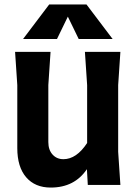

<svg xmlns="http://www.w3.org/2000/svg" viewBox="-20 -834 618 866"><path d="M513 -149 523 0H376L372 -71Q316 12 209 12Q138 12 98 -34.5Q58 -81 58 -166V-450L48 -600H208L198 -450V-193Q198 -158 217 -137Q236 -116 266 -116Q325 -116 373 -189V-450L363 -600H523L513 -450ZM335 -658 286 -759 237 -658H84L202 -814H370L488 -658Z"/></svg>

Font: Farro
Style: Bold
Weight: 700
Designer: Aceler Chua
Foundry: Grayscale Limited
Version: Version 1.101